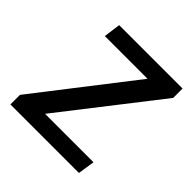

<svg xmlns="http://www.w3.org/2000/svg" viewBox="-139 -600 709 709"><g transform="rotate(45 215.5 -245.5)"><path d="M91 -491H422V-442L129 -66H382L372 0H14V-50L305 -425H82Z"/></g></svg>

Font: Rosario Medium
Style: Italic
Weight: 500
Italic angle: -8.05°
Version: Version 1.201